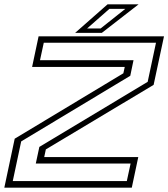

<svg xmlns="http://www.w3.org/2000/svg" viewBox="-34 -868 778 888"><path d="M-14 0 34 -226.5 536.5 -529 543 -558.5H114.5L144.5 -700H724.5L676.5 -475.5L178 -177L170.5 -141.5H605.5L575.5 0ZM25 -30.5H552.5L570 -111.5H131.5L148 -188.5L649 -489.5L687.5 -670.5H168.5L151 -589.5H583.5L568.5 -517.5L64 -214ZM313.5 -716 463.5 -848H607L437 -716ZM369 -736.5H431.5L545.5 -827H472Z"/></svg>

Font: Tourney Expanded Light
Style: Italic
Weight: 300
Width: 7
Italic angle: -12°
Designer: Tyler Finck
Foundry: Etcetera Type Co
Version: Version 1.010; ttfautohint (v1.8.3)